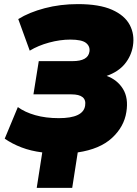

<svg xmlns="http://www.w3.org/2000/svg" viewBox="-20 -737 670 936"><path d="M159 179 186 6Q130 -1 84.5 -18.5Q39 -36 3 -61L67 -215Q101 -190 152 -175.5Q203 -161 267 -161Q386 -161 395 -222Q404 -277 328 -277H143L169 -439H334Q409 -439 416 -485Q420 -511 399.5 -527.5Q379 -544 323 -544Q273 -544 219.5 -529.5Q166 -515 125 -490L69 -644Q122 -677 198 -697Q274 -717 360 -717Q464 -717 526 -689.5Q588 -662 612.5 -615.5Q637 -569 628 -513Q620 -464 588.5 -425.5Q557 -387 500 -367Q552 -348 579.5 -303.5Q607 -259 596 -191Q585 -119 526 -64.5Q467 -10 359 6L332 179Z"/></svg>

Font: Mulish ExtraBlack
Style: Italic
Weight: 1000
Italic angle: -9°
Designer: Vernon Adams
Foundry: Vernon Adams
Version: Version 3.603; ttfautohint (v1.8.3)